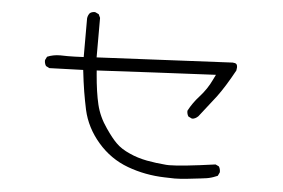

<svg xmlns="http://www.w3.org/2000/svg" viewBox="-47 -676 1093 742"><g transform="rotate(5 500.0 -305.0)"><path d="M202.6 -433.6 173.8 -434.1Q146 -434.1 123 -424.3L116.7 -411.6Q116.2 -410.2 116.2 -408Q116.2 -405.8 116.7 -402.3Q117.7 -395 122.1 -388.2L135.7 -381.3L266.6 -385.7Q272 -337.9 277.8 -302.5Q283.7 -267.1 291 -232.9Q306.2 -165 354.5 -108.9Q403.3 -52.2 471.9 -26.9Q540.5 -1.5 616.7 0.5H617.2Q634.8 1.5 655.3 1.5Q675.8 1.5 706.8 -2Q737.8 -5.4 755.9 -7.6Q773.9 -9.8 778.3 -10.5Q782.7 -11.2 787.1 -12.2Q791.5 -13.2 795.7 -14.4Q799.8 -15.6 804.2 -17.1Q812.5 -20 820.3 -23.4L826.7 -36.6Q827.1 -38.1 827.1 -39.1Q827.1 -51.3 821.3 -60.1L808.1 -66.4Q676.3 -47.9 629.4 -47.9Q623 -47.9 618.2 -48.3Q579.1 -51.3 542.5 -58.1Q504.9 -65.4 475.1 -79.1Q440.4 -94.2 420.4 -114.7Q402.8 -131.8 377.9 -168Q348.1 -210.4 336.9 -257.1Q325.7 -303.7 319.8 -375L318.8 -388.2Q438 -395 542.5 -399.9Q647 -404.8 779.3 -411.6L769.5 -391.6Q752.4 -355 723.6 -323.2Q698.2 -295.4 682.1 -264.6Q681.6 -263.7 681.6 -262.7Q681.6 -250.5 687.5 -241.7L701.7 -234.9Q702.1 -234.9 702.1 -234.9Q713.9 -234.9 725.6 -246.1Q759.3 -288.6 790.5 -329.1Q820.3 -369.1 856.4 -435.1Q857.9 -443.4 857.9 -446.8Q857.9 -456.5 854 -460.2Q850.1 -463.9 839.8 -464.4L314 -438.5V-591.8L307.6 -605.5L294.4 -611.8Q293 -612.3 292 -612.3Q279.8 -612.3 272.5 -606Q265.6 -597.2 264.2 -585.9V-435.5Q227.1 -433.6 202.6 -433.6Z"/></g></svg>

Font: NaikaiFont
Style: ExtraLight
Weight: 200
Version: Version 1.89